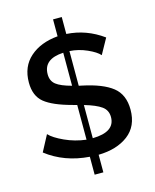

<svg xmlns="http://www.w3.org/2000/svg" viewBox="-134 -905 896 1107"><g transform="rotate(-15 314.0 -351.5)"><path d="M560 -635 509 -543Q489 -566 438.5 -588.5Q388 -611 335 -614V-407L354 -403Q473 -378 530.5 -332.5Q588 -287 588 -197Q588 -98 520 -46.5Q452 5 343 7V112H291V5Q142 -6 35 -89L86 -185Q111 -158 171 -130.5Q231 -103 298 -95V-302Q294 -304 285.5 -305.5Q277 -307 273 -309Q160 -339 111 -379Q62 -419 62 -499Q62 -594 125 -649.5Q188 -705 291 -714V-815H343V-714Q461 -707 560 -635ZM468 -185Q468 -226 436 -249Q404 -272 335 -292V-94Q468 -96 468 -185ZM179 -517Q179 -477 206.5 -455.5Q234 -434 298 -417V-614Q179 -608 179 -517Z"/></g></svg>

Font: Raleway
Style: Regular
Weight: 600
Designer: Matt McInerney, Pablo Impallari, Rodrigo Fuenzalida
Foundry: Matt McInerney, Pablo Impallari, Rodrigo Fuenzalida
Version: Version 1.000;PS 001.001;hotconv 1.0.56; ttfautohint (v1.5)